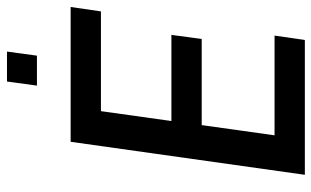

<svg xmlns="http://www.w3.org/2000/svg" viewBox="-196 -720 915 564"><g transform="rotate(-90 262.0 -437.5)"><path d="M31 0ZM31 0 128 -688H524L511 -599H218L189 -392H442L430 -303H177L147 -89H440L427 0ZM293 -787 305 -875H393L381 -787Z"/></g></svg>

Font: Assailand Medium
Style: Italic
Weight: 500
Italic angle: -8°
Designer: Hector Gatti with collaboration of the Omnibus-Type team
Foundry: Omnibus-Type
Version: Version 0.072;October 19, 2019;FontCreator 12.0.0.2547 64-bi